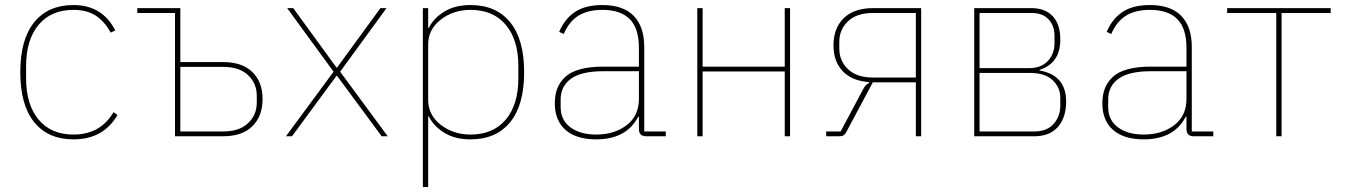

<svg xmlns="http://www.w3.org/2000/svg" viewBox="-20 -538 5308 758"><path d="M270 12.2Q169.9 12.2 115 -55.7Q60.1 -123.5 60.1 -252.9Q60.1 -382.3 115 -450.2Q169.9 -518.1 270 -518.1Q383.8 -518.1 435.1 -418L417 -409.2Q392.1 -454.6 357.2 -476.8Q322.3 -499 270 -499Q181.2 -499 132.1 -439.7Q83 -380.4 83 -276.9V-229Q83 -125.5 132.1 -66.2Q181.2 -6.8 270 -6.8Q376.5 -6.8 428.2 -95.2L443.8 -84Q388.2 12.2 270 12.2Z M670.9 0V-486.8H522V-505.9H691.9V-293H860.8Q936 -293 976.3 -253.7Q1016.6 -214.4 1016.6 -147Q1016.6 -79.1 976.3 -39.6Q936 0 860.8 0ZM691.9 -19H860.8Q925.3 -19 959.5 -51.8Q993.7 -84.5 993.7 -132.8V-160.2Q993.7 -208.5 959.5 -241.2Q925.3 -273.9 860.8 -273.9H691.9Z M1108.9 0 1296.9 -254.9 1113.8 -505.9H1137.7L1308.6 -271H1310.5L1481.9 -505.9H1505.9L1322.8 -254.9L1510.7 0H1486.8L1310.5 -238.8H1308.6L1132.8 0Z M1649.4 200.2V-505.9H1670.4V-428.2H1673.3Q1690.9 -465.3 1733.4 -491.7Q1775.9 -518.1 1837.4 -518.1Q1938.5 -518.1 1993.9 -450.4Q2049.3 -382.8 2049.3 -252.9Q2049.3 -123 1993.9 -55.4Q1938.5 12.2 1837.4 12.2Q1775.9 12.2 1733.6 -14.2Q1691.4 -40.5 1673.3 -78.1H1670.4V200.2ZM1837.4 -6.8Q1927.2 -6.8 1976.8 -65.9Q2026.4 -125 2026.4 -229V-276.9Q2026.4 -380.9 1976.8 -439.9Q1927.2 -499 1837.4 -499Q1769.5 -499 1720 -460.4Q1670.4 -421.9 1670.4 -362.8V-143.1Q1670.4 -84 1720 -45.4Q1769.5 -6.8 1837.4 -6.8Z M2333.5 12.2Q2255.4 12.2 2212.9 -24.9Q2170.4 -62 2170.4 -129.9Q2170.4 -162.6 2179.9 -188Q2189.5 -213.4 2210.7 -233.6Q2231.9 -253.9 2269.8 -264.4Q2307.6 -274.9 2360.4 -274.9H2502.4V-349.1Q2502.4 -425.8 2466.3 -462.4Q2430.2 -499 2358.4 -499Q2300.8 -499 2263.7 -476.1Q2226.6 -453.1 2205.6 -403.8L2187.5 -412.1Q2209.5 -463.9 2250.2 -491Q2291 -518.1 2358.4 -518.1Q2439.9 -518.1 2481.7 -475.6Q2523.4 -433.1 2523.4 -352.1V-19H2608.4V0H2531.2Q2502.4 0 2502.4 -28.8V-77.1H2499.5Q2453.1 12.2 2333.5 12.2ZM2333.5 -6.8Q2405.3 -6.8 2453.9 -43.7Q2502.4 -80.6 2502.4 -147.9V-256.8H2361.3Q2275.4 -256.8 2234.4 -227.3Q2193.4 -197.8 2193.4 -145V-115.2Q2193.4 -64 2231.9 -35.4Q2270.5 -6.8 2333.5 -6.8Z M2732.9 0V-505.9H2753.9V-274.9H3078.1V-505.9H3099.1V0H3078.1V-255.9H2753.9V0Z M3241.7 0V-19H3298.8L3387.7 -186Q3397.9 -205.6 3411.6 -210.9V-213.9Q3343.8 -218.3 3307.1 -256.8Q3270.5 -295.4 3270.5 -358.9Q3270.5 -426.8 3311 -466.3Q3351.6 -505.9 3426.8 -505.9H3616.7V0H3595.7V-212.9H3425.8L3320.8 -16.1Q3313 0 3295.4 0ZM3426.8 -231.9H3595.7V-486.8H3426.8Q3362.3 -486.8 3327.9 -454.1Q3293.5 -421.4 3293.5 -373V-346.2Q3293.5 -297.9 3327.9 -264.9Q3362.3 -231.9 3426.8 -231.9Z M3826.2 0V-505.9H4052.2Q4106 -505.9 4136 -474.1Q4166 -442.4 4166 -381.8Q4166 -288.1 4084 -262.2V-259.8Q4189 -241.2 4189 -137.2Q4189 -73.7 4156.5 -36.9Q4124 0 4063 0ZM3847.2 -269H4042Q4090.8 -269 4116.9 -297.4Q4143.1 -325.7 4143.1 -367.2V-397Q4143.1 -436 4119.9 -461.4Q4096.7 -486.8 4052.2 -486.8H3847.2ZM3847.2 -19H4063Q4113.3 -19 4139.6 -48.8Q4166 -78.6 4166 -122.1V-151.9Q4166 -192.9 4135.7 -221.4Q4105.5 -250 4047.4 -250H3847.2Z M4495.1 12.2Q4417 12.2 4374.5 -24.9Q4332 -62 4332 -129.9Q4332 -162.6 4341.6 -188Q4351.1 -213.4 4372.3 -233.6Q4393.6 -253.9 4431.4 -264.4Q4469.2 -274.9 4522 -274.9H4664.1V-349.1Q4664.1 -425.8 4627.9 -462.4Q4591.8 -499 4520 -499Q4462.4 -499 4425.3 -476.1Q4388.2 -453.1 4367.2 -403.8L4349.1 -412.1Q4371.1 -463.9 4411.9 -491Q4452.6 -518.1 4520 -518.1Q4601.6 -518.1 4643.3 -475.6Q4685.1 -433.1 4685.1 -352.1V-19H4770V0H4692.9Q4664.1 0 4664.1 -28.8V-77.1H4661.1Q4614.7 12.2 4495.1 12.2ZM4495.1 -6.8Q4566.9 -6.8 4615.5 -43.7Q4664.1 -80.6 4664.1 -147.9V-256.8H4522.9Q4437 -256.8 4396 -227.3Q4355 -197.8 4355 -145V-115.2Q4355 -64 4393.6 -35.4Q4432.1 -6.8 4495.1 -6.8Z M5018.6 0V-486.8H4824.7V-505.9H5233.4V-486.8H5039.6V0Z"/></svg>

Font: Anuphan Thin
Style: Regular
Weight: 250
Designer: Mike Abbink, Paul van der Laan, Pieter van Rosmalen, Mint Tantisuwanna
Foundry: Bold Monday; Cadson Demak
Version: Version 3.002;hotconv 1.0.109;makeotfexe 2.5.65596